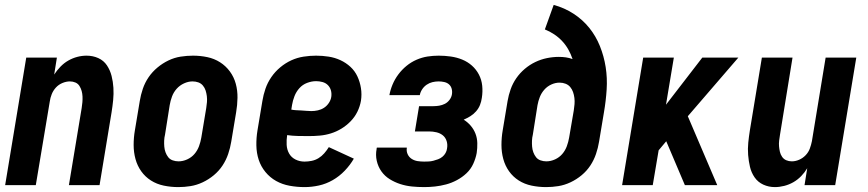

<svg xmlns="http://www.w3.org/2000/svg" viewBox="-20 -755 3540 783"><path d="M1 0 87 -520H212L201 -451Q212 -468 226.5 -483Q241 -498 258.5 -508Q276 -518 295 -523Q314 -528 333 -528Q359 -528 381 -518Q403 -508 416 -488.5Q429 -469 435 -445.5Q441 -422 442.5 -397Q444 -372 441.5 -347Q439 -322 435 -297L386 0H261L313 -314Q315 -326 316 -338Q317 -350 316.5 -361.5Q316 -373 313 -384Q310 -395 304 -404.5Q298 -414 287.5 -418.5Q277 -423 265 -423Q250 -423 234.5 -416.5Q219 -410 208 -398Q197 -386 191 -371Q185 -356 183 -341L126 0Z M707 8Q677 8 648 2Q619 -4 595.5 -19Q572 -34 556 -56.5Q540 -79 532.5 -106.5Q525 -134 525 -164Q525 -194 530 -223L550 -343Q554 -368 562.5 -393Q571 -418 586 -440Q601 -462 622 -479.5Q643 -497 667 -508.5Q691 -520 716.5 -524Q742 -528 767 -528Q797 -528 825.5 -522Q854 -516 877.5 -501Q901 -486 917.5 -463.5Q934 -441 941.5 -413.5Q949 -386 948.5 -356Q948 -326 943 -297L923 -177Q919 -152 910.5 -127Q902 -102 887.5 -80Q873 -58 852 -40.5Q831 -23 806.5 -11.5Q782 0 757 4Q732 8 707 8ZM708 -97Q726 -97 743.5 -105Q761 -113 773 -127Q785 -141 791.5 -158.5Q798 -176 801 -194L821 -314Q823 -326 824 -338.5Q825 -351 823.5 -363Q822 -375 818.5 -386Q815 -397 807.5 -406Q800 -415 789 -419Q778 -423 765 -423Q748 -423 730.5 -415Q713 -407 700.5 -393Q688 -379 681.5 -361.5Q675 -344 672 -326L653 -206Q650 -194 649.5 -181.5Q649 -169 650 -157Q651 -145 655 -134Q659 -123 666 -114Q673 -105 684.5 -101Q696 -97 708 -97Z M1222 8Q1191 8 1161 2.5Q1131 -3 1106 -17Q1081 -31 1062.5 -53.5Q1044 -76 1035 -103.5Q1026 -131 1025.5 -162Q1025 -193 1030 -223L1050 -343Q1054 -368 1062.5 -393Q1071 -418 1086.5 -440.5Q1102 -463 1123 -480.5Q1144 -498 1168 -509Q1192 -520 1218 -524Q1244 -528 1269 -528Q1295 -528 1320.5 -524Q1346 -520 1368.5 -509.5Q1391 -499 1409 -482.5Q1427 -466 1437.5 -443.5Q1448 -421 1452 -395.5Q1456 -370 1452 -344Q1448 -321 1437.5 -299.5Q1427 -278 1410 -260.5Q1393 -243 1372.5 -230.5Q1352 -218 1329.5 -211Q1307 -204 1284 -202Q1261 -200 1239 -200Q1217 -200 1194.5 -200.5Q1172 -201 1151 -204Q1148 -184 1149 -164.5Q1150 -145 1159 -129Q1168 -113 1185 -104.5Q1202 -96 1222 -96Q1236 -96 1251 -99Q1266 -102 1279 -110Q1292 -118 1302.5 -130Q1313 -142 1321 -155L1423 -108Q1408 -82 1386 -59Q1364 -36 1337 -20.5Q1310 -5 1280.5 1.5Q1251 8 1222 8ZM1250 -302Q1263 -302 1276.5 -305Q1290 -308 1301.5 -315.5Q1313 -323 1321 -335Q1329 -347 1331 -360Q1333 -374 1329.5 -386.5Q1326 -399 1317 -408Q1308 -417 1295 -420.5Q1282 -424 1269 -424Q1251 -424 1232.5 -417Q1214 -410 1201 -395.5Q1188 -381 1181 -363Q1174 -345 1171 -327L1168 -308Q1178 -306 1188.5 -305.5Q1199 -305 1209 -304.5Q1219 -304 1229.5 -303Q1240 -302 1250 -302Z M1710 8Q1684 8 1659.5 5.5Q1635 3 1612 -4.5Q1589 -12 1569 -24.5Q1549 -37 1535.5 -56Q1522 -75 1516.5 -99Q1511 -123 1516 -148Q1516 -149 1516 -150.5Q1516 -152 1517 -153H1639Q1639 -153 1639 -152.5Q1639 -152 1639 -151Q1637 -138 1642.5 -126Q1648 -114 1659 -107Q1670 -100 1683 -98Q1696 -96 1710 -96Q1719 -96 1728.5 -96.5Q1738 -97 1747.5 -99.5Q1757 -102 1766.5 -105.5Q1776 -109 1784 -115.5Q1792 -122 1797 -131Q1802 -140 1803 -149Q1806 -165 1801.5 -179.5Q1797 -194 1786 -203Q1775 -212 1760 -215.5Q1745 -219 1730 -219H1672L1689 -322H1747Q1759 -322 1771 -324Q1783 -326 1794 -331.5Q1805 -337 1813 -347.5Q1821 -358 1823 -370Q1825 -382 1822 -393Q1819 -404 1811 -411Q1803 -418 1791.5 -420.5Q1780 -423 1769 -423Q1756 -423 1743.5 -420Q1731 -417 1720 -409.5Q1709 -402 1701.5 -390.5Q1694 -379 1692 -367H1568Q1572 -389 1581 -410.5Q1590 -432 1604.5 -451.5Q1619 -471 1638 -486.5Q1657 -502 1679 -511.5Q1701 -521 1723.5 -524.5Q1746 -528 1769 -528Q1794 -528 1818.5 -524.5Q1843 -521 1865 -512Q1887 -503 1904.5 -487.5Q1922 -472 1933 -451Q1944 -430 1946.5 -405.5Q1949 -381 1945 -356Q1943 -341 1937.5 -327Q1932 -313 1921.5 -301Q1911 -289 1898 -281Q1885 -273 1871 -267Q1887 -257 1899.5 -242.5Q1912 -228 1919 -210Q1926 -192 1926.5 -171.5Q1927 -151 1924 -131Q1920 -109 1910 -87Q1900 -65 1882.5 -48.5Q1865 -32 1843.5 -20.5Q1822 -9 1799.5 -3Q1777 3 1754.5 5.5Q1732 8 1710 8Z M2207 8Q2177 8 2148 2Q2119 -4 2095.5 -19Q2072 -34 2056 -56.5Q2040 -79 2032.5 -106.5Q2025 -134 2025 -164Q2025 -194 2030 -223L2050 -343Q2054 -367 2062.5 -391Q2071 -415 2085.5 -436Q2100 -457 2120 -474Q2140 -491 2163 -502Q2186 -513 2210.5 -518Q2235 -523 2259 -523Q2274 -523 2288 -521Q2302 -519 2315 -514Q2308 -535 2297.5 -553.5Q2287 -572 2272.5 -587.5Q2258 -603 2240 -615Q2222 -627 2202 -635L2238 -735Q2282 -723 2319 -699Q2356 -675 2383 -641.5Q2410 -608 2426.5 -567Q2443 -526 2450 -481.5Q2457 -437 2454 -390Q2451 -343 2443 -297L2423 -177Q2419 -152 2410.5 -127Q2402 -102 2387.5 -80Q2373 -58 2352 -40.5Q2331 -23 2306.5 -11.5Q2282 0 2257 4Q2232 8 2207 8ZM2208 -97Q2226 -97 2243.5 -105Q2261 -113 2273 -127Q2285 -141 2291.5 -158.5Q2298 -176 2301 -194L2320 -305Q2322 -318 2323 -330.5Q2324 -343 2322.5 -355.5Q2321 -368 2317 -379.5Q2313 -391 2305.5 -400Q2298 -409 2286.5 -413.5Q2275 -418 2262 -418Q2245 -418 2228.5 -410.5Q2212 -403 2200 -389.5Q2188 -376 2181.5 -359.5Q2175 -343 2172 -326L2153 -206Q2150 -194 2149.5 -181.5Q2149 -169 2150 -157Q2151 -145 2155 -134Q2159 -123 2166 -114Q2173 -105 2184.5 -101Q2196 -97 2208 -97Z M2517 0 2603 -520H2728L2696 -328L2844 -520H2991L2785 -281L2905 0H2773L2697 -179L2666 -142L2642 0Z M3140 8Q3115 8 3093 -2Q3071 -12 3057.5 -31.5Q3044 -51 3038.5 -74.5Q3033 -98 3031 -123Q3029 -148 3031.5 -173Q3034 -198 3038 -223L3087 -520H3212L3161 -206Q3159 -194 3157.5 -182Q3156 -170 3157 -158.5Q3158 -147 3160.5 -136Q3163 -125 3169.5 -115.5Q3176 -106 3186.5 -101.5Q3197 -97 3209 -97Q3224 -97 3239 -103.5Q3254 -110 3265.5 -122Q3277 -134 3282.5 -149Q3288 -164 3291 -179L3347 -520H3472L3386 0H3261L3272 -69Q3262 -52 3247.5 -37Q3233 -22 3215.5 -12Q3198 -2 3178.5 3Q3159 8 3140 8Z"/></svg>

Font: Iosevka SS04 Extrabold
Style: Italic
Weight: 800
Italic angle: -9°
Monospace: yes
Designer: Belleve Invis
Foundry: Belleve Invis
Version: Version 19.0.0; ttfautohint (v1.8.4)